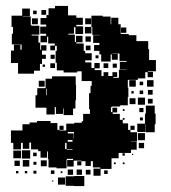

<svg xmlns="http://www.w3.org/2000/svg" viewBox="-20 -613 577 649"><path d="M51 -108H25V-130H17V-172H56V-193H80V-199H105V-204H151V-197H174V-174H181V-188H195V-174H181V-172H204V-195H231V-198H256V-203H261V-228H284V-244H281V-298H286V-323H290V-339H256V-372H241V-368H195V-375H172V-401H168V-441H172V-458H166V-443H150V-459H165V-466H143V-489H139V-470H117V-492H136V-499H116V-523H136V-530H117V-552H137V-562H144V-585H166V-593H210V-563V-561H238V-553H260V-529H238V-524H261V-498H235V-521H230V-499H211V-496H233V-471H237V-492H259V-470H238V-466H263V-441H268V-433H290V-409H268V-402H289V-383H299V-400H317V-382H300V-376H323V-356H330V-369H346V-356H360V-369H376V-353H363V-350H382V-377H408V-378H385V-404H408V-407H384V-432H360V-431H378V-411H358V-429H354V-405H322V-429H316V-441H298V-461H316V-468H295V-494H317V-495H292V-522H289V-560H327V-557H354V-531H356V-553H380V-531H388V-501V-498H415V-494H441V-474H481V-447H484V-410H507V-372H480V-370H497V-352H479V-369H471V-348H446V-343H412V-317H396H414V-285H396H412V-257H386V-253H358V-251H355V-234H360V-249H376V-233H361V-228H385V-208H395V-214H401V-208H395V-196H413V-174H421V-188H435V-174H421V-166H443V-136H423V-135H442V-107H423V-96H381V-78H357V-42H320V-19H296V-43H319V-47H294V-68H287V-52H269V-68H255V-54H241V-68H255V-70H229V-50H207V-72H227V-76H206V-73H205V-44H171V-47H144V-75H170H142V-101H139V-80H117V-102H109V-108H85V-131H79V-110H57V-130H51ZM95 -364H41V-400H17V-442H27V-462H49V-445H53V-462H49V-463H20V-499H24V-522H19V-560H55V-584H81V-558H57V-557H84V-529H86V-526H113V-496H87V-493H110V-469H87H116V-445H119V-460H137V-442H122V-428H135V-414H122V-397H115V-374H95ZM136 -563H120V-579H136ZM104 -565H92V-577H104ZM288 -531H268V-551H288ZM108 -531H88V-551H108ZM289 -500H267V-522H289ZM407 -502H389V-520H407ZM287 -472H269V-490H287ZM286 -443H270V-459H286ZM165 -414H151V-428H165ZM313 -416H303V-426H313ZM267 -383V-401V-383ZM166 -383H150V-399H166ZM346 -383H330V-399H346ZM375 -384H361V-398H375ZM132 -387H124V-395H132ZM387 -345H410H387ZM439 -320H417V-342H439ZM499 -320H477V-342H499ZM464 -325H452V-337H464ZM496 -293H480V-309H496ZM464 -295H452V-307H464ZM432 -297H424V-305H432ZM470 -259H446V-283H470ZM438 -261H418V-281H438ZM496 -263H480V-279H496ZM472 -167H444V-195H470V-229H473V-256H503V-229H506V-193H503V-166H473V-193H472ZM465 -234H451V-248H465ZM401 -238H395V-244H401ZM463 -206H453V-216H463ZM229 -162V-144H230V-167H209V-162ZM470 -139H446V-163H470ZM209 -134H225V-140H209ZM467 -112H449V-130H467ZM200 -109H205V-130H200ZM206 -106H225V-108H206ZM82 -77H54V-105H82ZM51 -78H25V-104H51ZM104 -85H92V-97H104ZM402 -87H394V-95H402ZM430 -89H426V-93H430ZM79 -50H57V-72H79ZM138 -51H118V-71H138ZM47 -52H29V-70H47ZM103 -56H93V-66H103ZM371 -58H365V-64H371ZM401 -58H395V-64H401ZM257 -22H239V-40H257ZM227 -22H209V-40H227ZM286 -23H270V-39H286ZM344 -25H332V-37H344ZM164 -25H152V-37H164ZM103 -26H93V-36H103ZM72 -27H64V-35H72ZM42 -27H34V-35H42ZM191 -28H185V-34H191ZM265 16H231V15H202V-17H231V-18H265ZM200 11H176V-13H200ZM160 1H156V-3H160ZM165 -226H137V-249H100V-291H106V-315H134V-347H156V-355H206H236V-326H237V-274H235V-246H227V-224H195V-246H193V-228H169V-251H165ZM131 -320H111V-340H131ZM138 -291V-313H136V-291Z"/></svg>

Font: Rubik Storm
Style: Regular
Weight: 400
Designer: Hubert and Fischer, NaN
Foundry: Hubert and Fischer, NaN
Version: Version 2.201